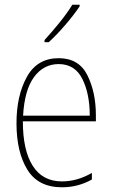

<svg xmlns="http://www.w3.org/2000/svg" viewBox="-20 -785 479 815"><path d="M287 -765Q265 -729 233 -689.5Q201 -650 169 -615V-606H187Q220 -636 257 -679Q294 -722 318 -758V-765ZM50 -262Q50 -140 96 -65Q142 10 243 10Q311 10 370 -23V-51Q308 -15 243 -15Q161 -15 119 -81Q77 -147 77 -270H387V-296Q387 -393 351 -465.5Q315 -538 229 -538Q138 -538 94 -458.5Q50 -379 50 -262ZM361 -294H78Q84 -403 124.5 -458Q165 -513 229 -513Q298 -513 329.5 -450Q361 -387 361 -294Z"/></svg>

Font: Noto Sans Display SemiCondensed Thin
Style: Regular
Weight: 250
Width: 4
Designer: Monotype Design team
Foundry: Monotype Imaging Inc.
Version: 1.000